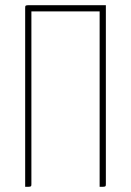

<svg xmlns="http://www.w3.org/2000/svg" viewBox="-20 -720 505 740"><path d="M101 -676H364V0C387 0 388 0 388 -10V-700H101C78 -700 77 -700 77 -690V0C100 0 101 0 101 -10Z"/></svg>

Font: Yanone Kaffeesatz Extra Light
Style: Regular
Weight: 200
Designer: Yanone (Cyrillic: Daniel Pouzeot & Huerta Tipografica)
Foundry: Yanone
Version: Version 1.100;PS 001.100;hotconv 1.0.70;makeotf.lib2.5.58329